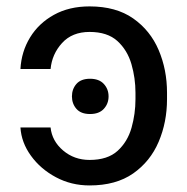

<svg xmlns="http://www.w3.org/2000/svg" viewBox="-20 -558 574 588"><path d="M42.6 -167.6H134.9Q139.2 -126.1 173.3 -97.1Q207.4 -68.2 254.3 -68.2Q309.7 -68.2 340.2 -96.1Q370.7 -123.9 382.8 -166.7Q394.9 -209.5 394.9 -254.3V-274.1Q394.9 -318.9 382.5 -361.7Q370 -404.5 339.5 -432.4Q308.9 -460.2 254.3 -460.2Q201 -460.2 170.1 -426.3Q139.2 -392.4 134.9 -346.6H42.6Q45.5 -399.9 72.1 -443.4Q98.7 -486.9 145.2 -512.6Q191.8 -538.4 254.3 -538.4Q335.2 -538.4 387.8 -501.6Q440.3 -464.8 465.9 -404.7Q491.5 -344.5 491.5 -274.1V-254.3Q491.5 -183.9 465.9 -123.8Q440.3 -63.6 387.8 -26.8Q335.2 9.9 254.3 9.9Q198.2 9.9 151.1 -15.3Q104 -40.5 74.8 -81Q45.5 -121.4 42.6 -167.6ZM255.7 -208.8Q228 -208.8 214.1 -224.6Q200.3 -240.4 200.3 -262.8Q200.3 -285.2 214.1 -301Q228 -316.8 255.7 -316.8Q283.4 -316.8 297.9 -301Q312.5 -285.2 312.5 -262.8Q312.5 -240.4 297.9 -224.6Q283.4 -208.8 255.7 -208.8Z"/></svg>

Font: Interface
Style: Regular
Weight: 400
Designer: Rasmus Andersson
Foundry: rsms
Version: Version 1.8